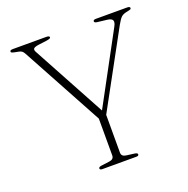

<svg xmlns="http://www.w3.org/2000/svg" viewBox="-125 -818 917 937"><g transform="rotate(-20 333.0 -350.0)"><path d="M439 -8Q439 0 426.5 0H249.5Q237 0 237 -8Q237 -15.5 251.5 -17.5L293.5 -23Q318 -26 318 -46V-237.5L91 -655.5Q85 -667 78.8 -671.8Q72.5 -676.5 61.5 -678.5L43.5 -682Q31.5 -684.5 28 -686.5Q24.5 -688.5 24.5 -692Q24.5 -700 39 -700H212.5Q230 -700 230 -692Q230 -685 207 -682L167.5 -677Q145 -674 139.2 -667.8Q133.5 -661.5 140 -649.5L346 -269.5L542 -632.5Q553.5 -653 548.5 -663.8Q543.5 -674.5 520 -677L473 -682.5Q457 -684 457 -692Q457 -700 471 -700H633Q648 -700 648 -692Q648 -688.5 644.8 -686.2Q641.5 -684 628.5 -681.5L621.5 -680Q605 -676.5 595.2 -667.8Q585.5 -659 571 -633L358 -242.5V-46Q358 -26 382.5 -23L424.5 -17.5Q439 -15.5 439 -8Z"/></g></svg>

Font: Fraunces 9pt S000 Thin
Style: Regular
Weight: 100
Version: Version 1.000; ttfautohint (v1.8.3)